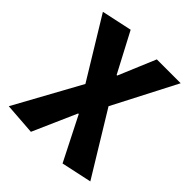

<svg xmlns="http://www.w3.org/2000/svg" viewBox="-195 -631 939 939"><g transform="rotate(45 275.0 -161.0)"><path d="M173 188 8 176 196 -166 7 -476 165 -510 273 -305H277L358 -498H523L353 -169L550 154L392 188L277 -39H273Z"/></g></svg>

Font: Source Sans 3 ExtraBold
Style: Regular
Weight: 800
Designer: Paul D. Hunt
Foundry: Adobe
Version: Version 3.052;hotconv 1.1.0;makeotfexe 2.6.0